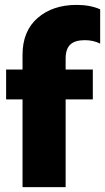

<svg xmlns="http://www.w3.org/2000/svg" viewBox="-20 -764 429 784"><path d="M72 -358H5V-480H72V-540Q72 -637 133.5 -690.5Q195 -744 293 -744Q348 -744 389 -726V-586Q361 -600 326 -600Q286 -600 267 -582Q248 -564 248 -525V-480H359V-358H248V0H72Z"/></svg>

Font: Prompt
Style: Bold
Weight: 700
Designer: Katatrad Team
Foundry: CadsonDemak
Version: Version 1.000